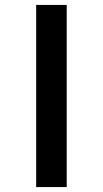

<svg xmlns="http://www.w3.org/2000/svg" viewBox="-20 -760 419 780"><path d="M127 0V-740H251V0Z"/></svg>

Font: Lexend Exa Medium
Style: Regular
Weight: 500
Designer: Bonnie Shaver-Troup, Thomas Jockin
Foundry: Lexend
Version: Version 1.007